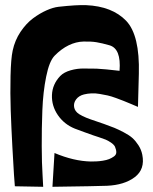

<svg xmlns="http://www.w3.org/2000/svg" viewBox="-20 -718 587 738"><path d="M513.7 -434.6 510.3 -307.1Q504.4 -309.6 484.9 -317.9Q465.3 -326.2 455.3 -330.1Q445.3 -334 426.3 -341.1Q407.2 -348.1 393.8 -351.1Q380.4 -354 363.5 -356.9Q346.7 -359.9 331.5 -359.1Q316.4 -358.4 302.7 -355Q283.2 -350.1 272.7 -336.2Q262.2 -322.3 264.9 -306.2Q267.6 -290 284.2 -279.3Q295.9 -272 311.5 -265.6Q327.1 -259.3 349.4 -252Q371.6 -244.6 379.4 -241.7Q405.3 -232.4 419.7 -226.6Q434.1 -220.7 455.6 -209.5Q477.1 -198.2 489 -187.5Q501 -176.8 512 -159.9Q522.9 -143.1 526.9 -123.5Q538.1 -67.4 498 -37.1Q458 -6.8 391.1 -3.9Q356 -2.4 181.6 0L189.5 -129.9Q263.7 -98.6 329.1 -97.2Q339.8 -97.2 350.6 -97.7Q361.3 -98.1 375.2 -100.3Q389.2 -102.5 399.2 -106.4Q409.2 -110.4 418 -116.7Q426.8 -123 427 -132.3Q427.2 -141.6 421.9 -154.3Q417.5 -162.6 406.2 -170.2Q395 -177.7 386 -181.4Q377 -185.1 359.9 -190.7Q342.8 -196.3 338.4 -197.8Q329.6 -201.2 305.2 -209.7Q280.8 -218.3 267.6 -223.6Q226.6 -240.2 202.4 -275.6Q178.2 -311 179.7 -352.5Q181.2 -394 211.4 -425.8Q225.6 -440.4 251.5 -447.8Q277.3 -455.1 302 -454.6Q326.7 -454.1 351.1 -454.1Q382.3 -452.6 439.5 -445.8Q446.3 -530.8 400.9 -543.9Q372.1 -552.2 350.8 -555.7Q329.6 -559.1 300.8 -558.3Q272 -557.6 243.9 -543.9Q215.8 -530.3 189.9 -503.9Q169.4 -482.9 157.5 -423.6Q145.5 -364.3 142.8 -293.9Q140.1 -223.6 140.4 -156.5Q140.6 -89.4 143.6 -44.9L146 0L37.1 -2Q35.6 -18.6 33.7 -47.1Q31.7 -75.7 27.6 -152.6Q23.4 -229.5 21.2 -294.2Q19 -358.9 20.5 -426Q22 -493.2 28.8 -523.9Q37.1 -563 58.8 -595.5Q80.6 -627.9 106.9 -647.5Q133.3 -667 158.7 -678.2Q184.1 -689.5 205.1 -691.9Q275.9 -699.7 311 -698.2Q411.1 -693.8 464.8 -638.2Q517.6 -583 513.7 -434.6Z"/></svg>

Font: Some Time Later
Style: Regular
Weight: 400
Version: Version 003.300